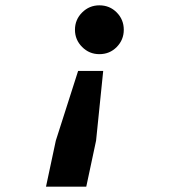

<svg xmlns="http://www.w3.org/2000/svg" viewBox="-20 -530 672 720"><path d="M152.5 170 189.3 -2.6 272.9 -263.9H367L340.3 -2.6L303.5 170ZM352.6 -326.9Q314.9 -326.9 288 -353.8Q261.1 -380.7 261.1 -418.4Q261.1 -456.4 288 -483.2Q314.9 -510 352.6 -510Q391.4 -510 417.8 -483.2Q444.2 -456.4 444.2 -418.4Q444.2 -380.7 417.8 -353.8Q391.4 -326.9 352.6 -326.9Z"/></svg>

Font: Atkinson Hyperlegible Mono ExtraLight
Style: Italic
Weight: 200
Italic angle: -12°
Monospace: yes
Designer: Elliott Scott, Megan Eiswerth, Linus Boman, Theodore Petrosky, Letters from Sweden
Foundry: Applied Design Works, Letters from Sweden
Version: Version 2.001